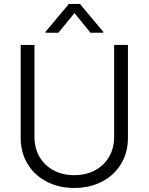

<svg xmlns="http://www.w3.org/2000/svg" viewBox="-20 -933 747 965"><path d="M623 -707V-239.3Q623 -167.5 589.1 -110.4Q555.2 -53.2 493.7 -20.8Q432.1 11.7 353.5 11.7Q274.4 11.7 213.1 -20.8Q151.9 -53.2 117.9 -110.4Q84 -167.5 84 -239.3V-707H153.3V-244.1Q153.3 -189 178.2 -145.5Q203.1 -102.1 248.5 -77.4Q293.9 -52.7 353.5 -52.7Q413.1 -52.7 458.5 -77.4Q503.9 -102.1 528.8 -145.8Q553.7 -189.5 553.7 -244.1V-707ZM354.5 -867.2 273.4 -768.6H209V-773.4L326.2 -913.1H381.8L499 -773.4V-768.6H434.6Z"/></svg>

Font: Pretendard JP Light
Style: Regular
Weight: 300
Designer: Base glyphs from Inter by Rasmus Andersson; Hangeul glyphs from Noto Sans CJK(Source Han Sans) by Jang Soo-young and Kan
Foundry: Kil Hyung-jin
Version: Version 1.309